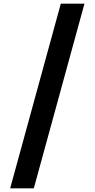

<svg xmlns="http://www.w3.org/2000/svg" viewBox="-20 -853 512 1039"><path d="M309 -833H437L163 166H35Z"/></svg>

Font: Noto Sans Devanagari
Style: Bold
Weight: 700
Version: Version 2.003